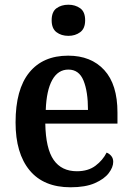

<svg xmlns="http://www.w3.org/2000/svg" viewBox="-20 -784 560 814"><path d="M279 10Q165 10 105.5 -62Q46 -134 46 -265Q46 -405 104 -476.5Q162 -548 269 -548Q366 -548 422 -487Q478 -426 478 -307V-260H172Q174 -154 207.5 -106Q241 -58 306 -58Q354 -58 385 -81.5Q416 -105 432 -137Q443 -133 451.5 -123Q460 -113 460 -98Q460 -75 441 -50Q422 -25 382 -7.5Q342 10 279 10ZM353 -318Q353 -396 334 -442.5Q315 -489 270 -489Q226 -489 201.5 -445Q177 -401 174 -318ZM270 -632Q240 -632 219.5 -647.5Q199 -663 199 -698Q199 -734 219.5 -749Q240 -764 270 -764Q299 -764 320 -749Q341 -734 341 -698Q341 -663 320 -647.5Q299 -632 270 -632Z"/></svg>

Font: Noto Serif Hebrew SemiCondensed SemiBold
Style: Regular
Weight: 600
Width: 4
Designer: Monotype Design Team
Foundry: Monotype Imaging Inc.
Version: Version 2.004; ttfautohint (v1.8.4.7-5d5b)